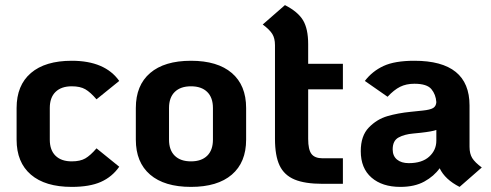

<svg xmlns="http://www.w3.org/2000/svg" viewBox="-20 -720 1924 752"><path d="M45 -173V-297Q45 -386 101 -434Q157 -482 261 -482Q391 -482 447 -403L358 -331Q334 -359 314 -370.5Q294 -382 261 -382Q220 -382 197.5 -360Q175 -338 175 -297V-173Q175 -132 197.5 -110Q220 -88 261 -88Q294 -88 314 -99.5Q334 -111 358 -139L447 -67Q419 -27 375 -7.5Q331 12 261 12Q157 12 101 -36Q45 -84 45 -173Z M512 -173V-297Q512 -386 568 -434Q624 -482 728 -482Q832 -482 888 -434Q944 -386 944 -297V-173Q944 -84 888 -36Q832 12 728 12Q624 12 568 -36Q512 -84 512 -173ZM814 -173V-297Q814 -338 791.5 -360Q769 -382 728 -382Q687 -382 664.5 -360Q642 -338 642 -297V-173Q642 -132 664.5 -110Q687 -88 728 -88Q769 -88 791.5 -110Q814 -132 814 -173Z M1187 -370V-176Q1187 -134 1200 -117Q1213 -100 1244 -100H1323V0H1244Q1174 0 1133.5 -17Q1093 -34 1075 -72Q1057 -110 1057 -176V-543Q1057 -570 1046.5 -587Q1036 -604 1009 -624L1096 -700Q1147 -674 1167 -640.5Q1187 -607 1187 -547V-470H1323V-370Z M1867 -64 1780 12Q1723 -17 1702 -61Q1680 -30 1642 -9Q1604 12 1548 12Q1477 12 1435 -24.5Q1393 -61 1393 -128Q1393 -188 1424.5 -220.5Q1456 -253 1497 -265Q1538 -277 1588 -282L1636 -287Q1665 -290 1676.5 -297Q1688 -304 1689 -320Q1687 -350 1669.5 -371Q1652 -392 1603 -392Q1571 -392 1547 -380Q1523 -368 1498 -341L1409 -403Q1438 -441 1482 -461.5Q1526 -482 1603 -482Q1819 -482 1819 -307V-145Q1819 -118 1829.5 -101Q1840 -84 1867 -64ZM1689 -169V-211Q1673 -205 1628 -200L1598 -197Q1564 -194 1541 -181.5Q1518 -169 1518 -135Q1518 -109 1535 -95Q1552 -81 1581 -81Q1633 -81 1661 -106.5Q1689 -132 1689 -169Z"/></svg>

Font: KoHo
Style: Bold
Weight: 700
Designer: Cadson Demak & Katatrad Team
Foundry: Cadson Demak Co.,Ltd.
Version: Version 1.000; ttfautohint (v1.6)